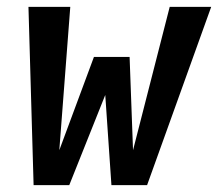

<svg xmlns="http://www.w3.org/2000/svg" viewBox="-20 -540 640 560"><path d="M78 0 63 -520H185L153 -102L254 -374H358L368 -102L475 -520H596L409 0H305L287 -263L182 0Z"/></svg>

Font: Iosevka SS04 Extended
Style: Bold Italic
Weight: 700
Width: 7
Italic angle: -9°
Monospace: yes
Designer: Belleve Invis
Foundry: Belleve Invis
Version: Version 19.0.0; ttfautohint (v1.8.4)